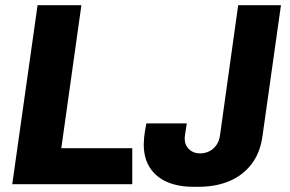

<svg xmlns="http://www.w3.org/2000/svg" viewBox="-20 -706 1111 736"><path d="M27 0 124 -686H292L215 -138H487V0ZM720 10Q664 10 621.5 -8Q579 -26 555 -62.5Q531 -99 531 -153Q531 -162 532.5 -179Q534 -196 541 -233H696Q693 -214 690.5 -197.5Q688 -181 688 -175Q688 -150 704.5 -134Q721 -118 746 -118Q776 -118 797 -136Q818 -154 823 -185L893 -686H1057L986 -183Q977 -119 943.5 -76Q910 -33 858.5 -11.5Q807 10 742 10Z"/></svg>

Font: Chivo Medium
Style: Bold Italic
Weight: 700
Italic angle: -8.05°
Version: Version 2.002